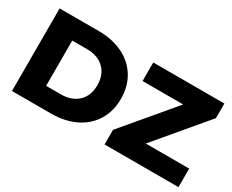

<svg xmlns="http://www.w3.org/2000/svg" viewBox="-102 -1055 1703 1410"><g transform="rotate(30 749.5 -350.0)"><path d="M69.8 0V-700.2H400.9Q516.1 -700.2 604.7 -657.7Q693.4 -615.2 742.7 -535.6Q792 -456.1 792 -350.1Q792 -244.1 742.7 -164.6Q693.4 -85 604.7 -42.5Q516.1 0 400.9 0ZM855 0V-124L1208 -543H863.8V-700.2H1466.8V-576.2L1113.8 -157.2H1481.9V0ZM268.1 -158.2H393.1Q483.4 -158.2 537.6 -209.2Q591.8 -260.3 591.8 -350.1Q591.8 -439.9 537.6 -491Q483.4 -542 393.1 -542H268.1Z"/></g></svg>

Font: Montserrat ExtraBold
Style: Regular
Weight: 800
Designer: Julieta Ulanovsky
Foundry: Julieta Ulanovsky
Version: Version 9.000